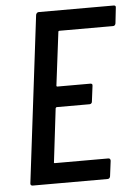

<svg xmlns="http://www.w3.org/2000/svg" viewBox="-51 -740 553 780"><g transform="rotate(-5 225.0 -350.0)"><path d="M432 -617H213Q212 -617 210.5 -616Q209 -615 209 -613L182 -396Q182 -392 186 -392H320Q330 -392 328 -382L320 -319Q320 -315 317 -312Q314 -309 310 -309H176Q173 -309 171 -305L145 -87Q144 -86 145 -84.5Q146 -83 148 -83H366Q375 -83 375 -73L367 -10Q365 0 356 0H50Q46 0 43.5 -3Q41 -6 42 -10L125 -690Q126 -694 129 -697Q132 -700 136 -700H442Q452 -700 450 -690L443 -627Q441 -617 432 -617Z"/></g></svg>

Font: Barlow Condensed Medium
Style: Italic
Weight: 500
Width: 3
Italic angle: -7°
Designer: Jeremy Tribby
Foundry: Tribby Type
Version: Version 1.408